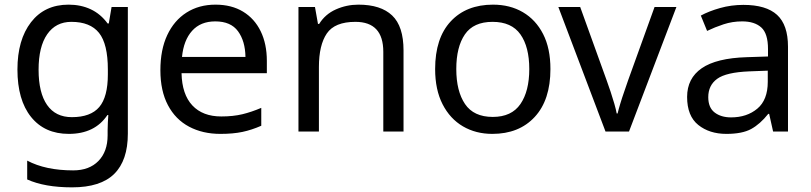

<svg xmlns="http://www.w3.org/2000/svg" viewBox="-20 -566 3491 826"><path d="M275 -546Q328 -546 370.5 -526Q413 -506 443 -465H448L460 -536H530V9Q530 124 471.5 182Q413 240 290 240Q172 240 97 206V125Q176 167 295 167Q364 167 403.5 126.5Q443 86 443 16V-5Q443 -17 444 -39.5Q445 -62 446 -71H442Q388 10 276 10Q172 10 113.5 -63Q55 -136 55 -267Q55 -395 113.5 -470.5Q172 -546 275 -546ZM287 -472Q220 -472 183 -418.5Q146 -365 146 -266Q146 -167 182.5 -114.5Q219 -62 289 -62Q370 -62 407 -105.5Q444 -149 444 -246V-267Q444 -377 406 -424.5Q368 -472 287 -472Z M907 -546Q976 -546 1025.5 -516Q1075 -486 1101.5 -431.5Q1128 -377 1128 -304V-251H761Q763 -160 807.5 -112.5Q852 -65 932 -65Q983 -65 1022.5 -74.5Q1062 -84 1104 -102V-25Q1063 -7 1023 1.5Q983 10 928 10Q852 10 793.5 -21Q735 -52 702.5 -113.5Q670 -175 670 -264Q670 -352 699.5 -415Q729 -478 782.5 -512Q836 -546 907 -546ZM906 -474Q843 -474 806.5 -433.5Q770 -393 763 -321H1036Q1035 -389 1004 -431.5Q973 -474 906 -474Z M1522 -546Q1618 -546 1667 -499.5Q1716 -453 1716 -349V0H1629V-343Q1629 -472 1509 -472Q1420 -472 1386 -422Q1352 -372 1352 -278V0H1264V-536H1335L1348 -463H1353Q1379 -505 1425 -525.5Q1471 -546 1522 -546Z M2348 -269Q2348 -136 2280.5 -63Q2213 10 2098 10Q2027 10 1971.5 -22.5Q1916 -55 1884 -117.5Q1852 -180 1852 -269Q1852 -402 1919 -474Q1986 -546 2101 -546Q2174 -546 2229.5 -513.5Q2285 -481 2316.5 -419.5Q2348 -358 2348 -269ZM1943 -269Q1943 -174 1980.5 -118.5Q2018 -63 2100 -63Q2181 -63 2219 -118.5Q2257 -174 2257 -269Q2257 -364 2219 -418Q2181 -472 2099 -472Q2017 -472 1980 -418Q1943 -364 1943 -269Z M2585 0 2382 -536H2476L2590 -220Q2598 -198 2607 -171Q2616 -144 2623 -119.5Q2630 -95 2633 -78H2637Q2641 -95 2648.5 -120Q2656 -145 2665.5 -172Q2675 -199 2682 -220L2796 -536H2890L2686 0Z M3178 -545Q3276 -545 3323 -502Q3370 -459 3370 -365V0H3306L3289 -76H3285Q3250 -32 3211.5 -11Q3173 10 3105 10Q3032 10 2984 -28.5Q2936 -67 2936 -149Q2936 -229 2999 -272.5Q3062 -316 3193 -320L3284 -323V-355Q3284 -422 3255 -448Q3226 -474 3173 -474Q3131 -474 3093 -461.5Q3055 -449 3022 -433L2995 -499Q3030 -518 3078 -531.5Q3126 -545 3178 -545ZM3204 -259Q3104 -255 3065.5 -227Q3027 -199 3027 -148Q3027 -103 3054.5 -82Q3082 -61 3125 -61Q3193 -61 3238 -98.5Q3283 -136 3283 -214V-262Z"/></svg>

Font: Noto Sans Samaritan
Style: Regular
Weight: 400
Designer: Monotype Design Team
Foundry: Monotype Imaging Inc.
Version: Version 2.001; ttfautohint (v1.8.4.7-5d5b)